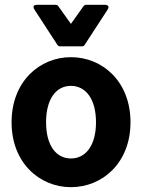

<svg xmlns="http://www.w3.org/2000/svg" viewBox="-20 -752 589 796"><path d="M28 -245C28 -76 145 24 274 24C404 24 521 -76 521 -245C521 -415 404 -515 274 -515C145 -515 28 -415 28 -245ZM171 -245C171 -341 212 -396 274 -396C336 -396 378 -341 378 -245C378 -150 336 -95 274 -95C212 -95 171 -150 171 -245ZM218 -566C220 -563 224 -560 228 -560H321C325 -560 329 -562 331 -566L426 -712C439 -732 416 -732 416 -732H336C332 -732 328 -729 326 -726L274 -653L222 -726C220 -729 216 -732 212 -732H133C109 -732 123 -712 123 -712Z"/></svg>

Font: Falling Sky
Style: Bd
Weight: 700
Designer: Paul D. Hunt
Foundry: Adobe Systems Incorporated
Version: Version 1.02